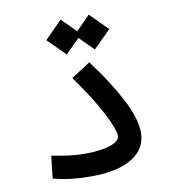

<svg xmlns="http://www.w3.org/2000/svg" viewBox="-78 -750 742 821"><g transform="rotate(-10 293.0 -339.5)"><path d="M252.4 2.4Q207.5 2.4 168.7 -2Q129.9 -6.3 87.9 -17.1L99.1 -114.7Q143.1 -106 176.5 -101.8Q210 -97.7 250 -97.7Q282.2 -97.7 315.7 -102.8Q349.1 -107.9 371.8 -119.6Q394.5 -131.3 394.5 -150.4Q394.5 -177.2 356.2 -251.2Q317.9 -325.2 245.6 -425.8L328.6 -479.5Q404.3 -378.4 449.2 -292.5Q494.1 -206.5 494.1 -145.5Q494.1 -75.7 431.2 -36.6Q368.2 2.4 252.4 2.4ZM361.8 -529.3 300.8 -590.3 239.7 -529.3 164.1 -604.5 239.7 -680.7 300.8 -619.1 361.8 -680.7 437.5 -604.5Z"/></g></svg>

Font: Cascadia Mono PL
Style: Regular
Weight: 400
Monospace: yes
Designer: Aaron Bell
Foundry: Saja Typeworks
Version: Version 2404.023; ttfautohint (v1.8.4)